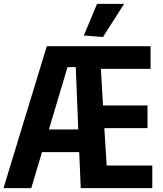

<svg xmlns="http://www.w3.org/2000/svg" viewBox="-21 -981 848 1001"><path d="M416 -796 485 -961H626L516 -788ZM-1 -6 223 -740H764V-622H505L516 -431H748V-313H523L535 -118H773V0H400L392 -188H198L142 0H-1ZM234 -306H387L374 -631H331Z"/></svg>

Font: Encode Sans Compressed
Style: Bold
Weight: 700
Designer: Pablo Impallari, Andres Torresi
Foundry: Pablo Impallari, Andres Torresi
Version: Version 1.000; ttfautohint (v1.00) -l 8 -r 50 -G 200 -x 14 -